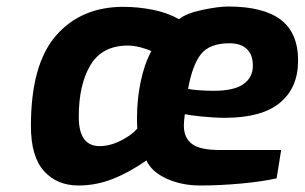

<svg xmlns="http://www.w3.org/2000/svg" viewBox="-20 -564 936 590"><path d="M75 -177Q75 -366 152 -454.5Q229 -543 359 -543Q404 -543 449.5 -534Q495 -525 530 -505Q552 -523 601.5 -533.5Q651 -544 681 -544Q789 -544 842.5 -503.5Q896 -463 896 -378Q896 -294 840 -248Q784 -202 671 -202Q638 -202 599.5 -206Q561 -210 548 -213Q545 -192 545 -178Q545 -141 569.5 -122Q594 -103 656 -103H844L830 -16Q786 -6 721 0Q656 6 595 6Q538 6 492 -15Q446 -36 430 -71Q377 -34 326 -14Q275 6 221 6Q155 6 115 -38.5Q75 -83 75 -177ZM757 -362Q757 -396 738.5 -413.5Q720 -431 685 -431Q624 -431 597.5 -397.5Q571 -364 558 -291Q564 -289 588 -287Q612 -285 637 -285Q699 -285 728 -305.5Q757 -326 757 -362ZM402 -169Q401 -179 401 -203Q401 -257 412 -311.5Q423 -366 445 -407Q433 -413 412 -418.5Q391 -424 373 -424Q294 -424 258 -364Q222 -304 222 -205Q222 -115 286 -115Q318 -115 351.5 -132Q385 -149 402 -169Z"/></svg>

Font: Exo
Style: Bold Italic
Weight: 700
Italic angle: -9°
Designer: Natanael Gama
Foundry: Natanael Gama
Version: Version 1.500; ttfautohint (v1.6)